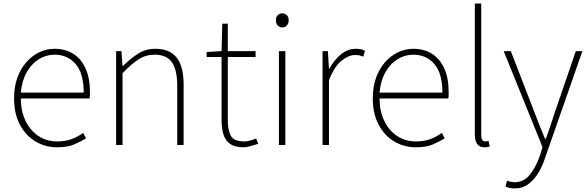

<svg xmlns="http://www.w3.org/2000/svg" viewBox="-20 -814 3303 1078"><path d="M300 13Q234 13 179 -20Q124 -53 91.5 -114.5Q59 -176 59 -262Q59 -327 77.5 -378Q96 -429 128.5 -465.5Q161 -502 201.5 -521Q242 -540 286 -540Q347 -540 391.5 -512Q436 -484 460.5 -429.5Q485 -375 485 -297Q485 -289 485 -280.5Q485 -272 483 -261H97Q97 -192 122.5 -137.5Q148 -83 194 -51.5Q240 -20 302 -20Q347 -20 382 -33Q417 -46 447 -68L463 -37Q433 -19 396 -3Q359 13 300 13ZM97 -294H450Q450 -401 405 -454Q360 -507 286 -507Q239 -507 198 -481.5Q157 -456 130 -408.5Q103 -361 97 -294Z M632 0V-527H662L668 -443H670Q711 -484 754 -512Q797 -540 852 -540Q933 -540 972 -490.5Q1011 -441 1011 -339V0H975V-334Q975 -421 945.5 -464Q916 -507 848 -507Q799 -507 758.5 -481Q718 -455 668 -403V0Z M1348 13Q1299 13 1272 -6Q1245 -25 1234.5 -59.5Q1224 -94 1224 -140V-494H1140V-522L1224 -527L1228 -681H1259V-527H1415V-494H1259V-135Q1259 -84 1276 -52Q1293 -20 1351 -20Q1366 -20 1385 -25Q1404 -30 1418 -37L1430 -7Q1407 1 1384.5 7Q1362 13 1348 13Z M1546 0V-527H1582V0ZM1565 -660Q1549 -660 1539 -671Q1529 -682 1529 -701Q1529 -718 1539 -728.5Q1549 -739 1565 -739Q1580 -739 1590.5 -728.5Q1601 -718 1601 -701Q1601 -682 1590.5 -671Q1580 -660 1565 -660Z M1791 0V-527H1821L1827 -428H1829Q1855 -476 1893 -508Q1931 -540 1978 -540Q1992 -540 2004 -538Q2016 -536 2029 -529L2020 -496Q2007 -501 1998 -503Q1989 -505 1973 -505Q1938 -505 1898 -473.5Q1858 -442 1827 -364V0Z M2314 13Q2248 13 2193 -20Q2138 -53 2105.5 -114.5Q2073 -176 2073 -262Q2073 -327 2091.5 -378Q2110 -429 2142.5 -465.5Q2175 -502 2215.5 -521Q2256 -540 2300 -540Q2361 -540 2405.5 -512Q2450 -484 2474.5 -429.5Q2499 -375 2499 -297Q2499 -289 2499 -280.5Q2499 -272 2497 -261H2111Q2111 -192 2136.5 -137.5Q2162 -83 2208 -51.5Q2254 -20 2316 -20Q2361 -20 2396 -33Q2431 -46 2461 -68L2477 -37Q2447 -19 2410 -3Q2373 13 2314 13ZM2111 -294H2464Q2464 -401 2419 -454Q2374 -507 2300 -507Q2253 -507 2212 -481.5Q2171 -456 2144 -408.5Q2117 -361 2111 -294Z M2700 13Q2683 13 2671 5.5Q2659 -2 2652.5 -18Q2646 -34 2646 -59V-794H2682V-53Q2682 -37 2688 -28.5Q2694 -20 2704 -20Q2707 -20 2711 -20.5Q2715 -21 2723 -22L2730 9Q2723 10 2717 11.5Q2711 13 2700 13Z M2869 244Q2856 244 2842 241Q2828 238 2818 233L2827 200Q2835 204 2847 206.5Q2859 209 2871 209Q2921 209 2955 166.5Q2989 124 3011 61L3026 12L2808 -527H2848L2981 -183Q2994 -149 3009.5 -109.5Q3025 -70 3040 -35H3045Q3058 -70 3071 -109.5Q3084 -149 3095 -183L3213 -527H3250L3040 74Q3027 115 3004 154Q2981 193 2948 218.5Q2915 244 2869 244Z"/></svg>

Font: Shanggu Sans SC VF
Style: Regular
Weight: 250
Designer: GuiWonder
Version: Version 1.021